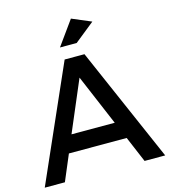

<svg xmlns="http://www.w3.org/2000/svg" viewBox="-131 -1028 1001 1133"><g transform="rotate(-15 369.0 -462.0)"><path d="M1 0 310.1 -700.2H431.2L736.8 0H610.8L543.9 -158.2H190.9L124 0ZM234.9 -263.2H499L367.2 -574.2ZM301.8 -775.9 408.2 -923.8 525.9 -874 403.8 -775.9Z"/></g></svg>

Font: Trueno
Style: Regular
Weight: 400
Designer: Julieta Ulanovsky
Foundry: Julieta Ulanovsky
Version: Version 3.001b | FøM Fix